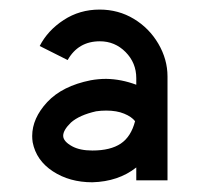

<svg xmlns="http://www.w3.org/2000/svg" viewBox="-20 -681 415 399"><path d="M171.9 -368.2Q209.5 -368.2 231 -382.6Q252.4 -397 260.7 -429.2Q253.4 -438.5 238 -444.8Q222.7 -451.2 200.7 -451.2Q189.9 -451.2 179.7 -449.7Q145 -441.9 127.4 -426.3Q111.3 -410.6 111.3 -398.9Q111.3 -387.2 129.9 -377Q146 -368.2 171.9 -368.2ZM171.9 -302.2Q124.5 -302.2 89.8 -325Q55.2 -347.7 47.9 -385.3Q46.9 -392.1 46.9 -398.4Q46.9 -435.1 78.1 -468.8Q109.4 -502.4 168.5 -514.2Q184.6 -517.1 200.7 -517.1Q231.9 -516.6 263.2 -504.9V-518.6Q263.2 -550.3 241 -572.8Q218.8 -595.2 187.5 -595.2Q142.6 -595.2 120.6 -556.2L62.5 -585.4Q79.1 -617.7 112.3 -639.4Q145.5 -661.1 187 -661.1Q226.1 -661.1 258.1 -641.8Q290 -622.6 309.1 -590.1Q328.1 -557.6 328.1 -522V-306.2H263.2V-333Q226.1 -303.7 171.9 -302.2Z"/></svg>

Font: Lambda
Style: Regular
Weight: 400
Designer: GGBotNet
Version: 0.22